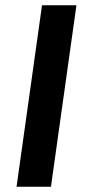

<svg xmlns="http://www.w3.org/2000/svg" viewBox="-20 -711 331 731"><path d="M174 0H43L140 -691H271Z"/></svg>

Font: FiraGO Medium
Style: Italic
Weight: 500
Italic angle: -8°
Designer: bBox Type GmbH
Foundry: bBox Type GmbH
Version: Version 1.001